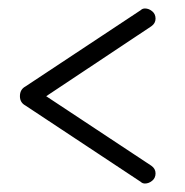

<svg xmlns="http://www.w3.org/2000/svg" viewBox="-20 -504 436 453"><path d="M27 -277Q27 -293 40 -300L312 -480Q316 -484 322 -484Q331 -484 339 -477.5Q347 -471 347 -460Q347 -449 337 -442L89 -277L337 -113Q347 -106 347 -95Q347 -84 339 -77.5Q331 -71 322 -71Q316 -71 312 -75L40 -255Q27 -262 27 -277Z"/></svg>

Font: AkaAcidDosis
Style: Light
Weight: 300
Designer: Edgar Tolentino, Pablo Impallari, Igino Marini, Aka-Acid
Foundry: Edgar Tolentino, Pablo Impallari, Igino Marini, Aka-Acid
Version: Version 1.007